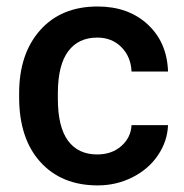

<svg xmlns="http://www.w3.org/2000/svg" viewBox="-20 -558 563 588"><path d="M277.8 -85Q322.3 -85 351.6 -110.8Q380.9 -136.7 382.8 -174.8H494.6Q492.7 -125.5 463.9 -82.8Q435.1 -40 385.7 -15.1Q336.4 9.8 279.3 9.8Q168.5 9.8 103.5 -62Q38.6 -133.8 38.6 -260.3V-272.5Q38.6 -393.1 103 -465.6Q167.5 -538.1 278.8 -538.1Q373 -538.1 432.4 -483.2Q491.7 -428.2 494.6 -338.9H382.8Q380.9 -384.3 351.8 -413.6Q322.8 -442.9 277.8 -442.9Q220.2 -442.9 189 -401.1Q157.7 -359.4 157.2 -274.4V-255.4Q157.2 -169.4 188.2 -127.2Q219.2 -85 277.8 -85Z"/></svg>

Font: Roboto-o Medium
Style: Regular
Weight: 500
Designer: Google
Version: Version 2.134; 2016; ttfautohint (v1.6)